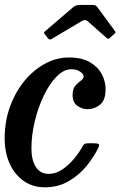

<svg xmlns="http://www.w3.org/2000/svg" viewBox="-22 -770 502 800"><path d="M418 -398.5Q418 -352.5 394.8 -333.8Q371.5 -315 343 -315Q319.5 -315 300 -329.2Q280.5 -343.5 280.5 -374Q280.5 -400 292 -413Q303.5 -426 315 -434Q326.5 -442 326.5 -452Q326.5 -461 312.2 -471.2Q298 -481.5 275.5 -481.5Q243.5 -481.5 213.8 -451Q184 -420.5 160.2 -371Q136.5 -321.5 122.8 -264Q109 -206.5 109 -152Q109 -102.5 127.5 -74Q146 -45.5 181.5 -45.5Q210.5 -45.5 237.8 -64Q265 -82.5 287 -109.2Q309 -136 322.5 -160.5Q326 -167.5 330.2 -170.2Q334.5 -173 346 -173H369Q384 -173 388.8 -169.8Q393.5 -166.5 388.5 -156Q370.5 -117.5 339.2 -79Q308 -40.5 264 -15Q220 10.5 165 10.5Q114.5 10.5 76.8 -16Q39 -42.5 18.2 -88.5Q-2.5 -134.5 -2.5 -193Q-2.5 -264.5 19.8 -325.8Q42 -387 80 -433Q118 -479 165.8 -504.8Q213.5 -530.5 265.5 -530.5Q319 -530.5 352.8 -510.8Q386.5 -491 402.2 -460.8Q418 -430.5 418 -398.5ZM177 -611.5 165.5 -626.5Q160.5 -632.5 161.2 -634.5Q162 -636.5 168.5 -642L284 -741Q294 -749.5 312 -749.5H361.5Q371.5 -749.5 375.5 -747.5Q379.5 -745.5 383 -741L457 -640.5Q459.5 -636.5 459.2 -634.8Q459 -633 454.5 -629L437 -613.5Q430 -607.5 428 -608Q426 -608.5 421 -613L343.5 -681.5Q332.5 -691 318.5 -682L194.5 -608.5Q188 -604.5 184.2 -605.5Q180.5 -606.5 177 -611.5Z"/></svg>

Font: Besley* Narrow Medium
Style: Italic
Weight: 500
Width: 4
Italic angle: -13°
Designer: Owen Earl
Foundry: indestructible type*
Version: Version 3.000; ttfautohint (v1.8.3)